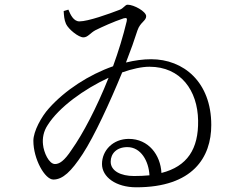

<svg xmlns="http://www.w3.org/2000/svg" viewBox="-20 -774 1040 817"><path d="M550 -25C495 -25 451 -46 451 -86C451 -120 476 -148 522 -148C580 -148 613 -88 616 -28C595 -26 574 -25 550 -25ZM285 -137C253 -88 232 -76 214 -76C188 -76 166 -126 163 -159C160 -186 165 -215 183 -242C231 -318 338 -395 442 -443C392 -317 332 -203 285 -137ZM251 -727C252 -709 253 -690 261 -672C272 -649 314 -615 335 -615C354 -615 364 -634 387 -646C416 -660 461 -681 506 -696C519 -699 522 -697 519 -683C504 -620 484 -555 461 -492C358 -456 257 -390 189 -314C156 -278 122 -215 122 -175C122 -97 171 -10 207 -10C247 -10 283 -44 332 -119C381 -194 447 -337 500 -466C543 -481 583 -490 616 -490C749 -490 821 -389 823 -261C825 -140 777 -66 667 -38C663 -115 612 -183 528 -183C461 -183 414 -134 414 -76C414 -21 473 23 560 23C801 23 879 -105 879 -242C879 -425 761 -522 623 -522C589 -522 553 -517 516 -508C536 -559 553 -607 565 -645C577 -680 602 -685 602 -705C602 -725 550 -754 523 -754C512 -754 506 -738 488 -732C444 -715 355 -683 318 -683C293 -683 280 -711 271 -733Z"/></svg>

Font: Noto Serif CJK JP Light
Style: Regular
Weight: 300
Designer: Ryoko NISHIZUKA 西塚涼子 (kana & ideographs); Frank Grießhammer (Latin, Greek & Cyrillic); Wenlong ZHANG 张文龙 (bopomofo); San
Foundry: Adobe Systems Incorporated
Version: Version 1.001;PS 1.001;hotconv 16.6.54;makeotf.lib2.5.65590